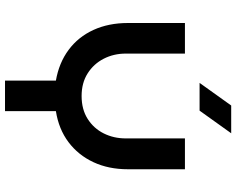

<svg xmlns="http://www.w3.org/2000/svg" viewBox="-106 -814 920 747"><g transform="rotate(90 353.5 -440.0)"><path d="M293 0V-198Q224 -210 173.5 -247.5Q123 -285 96 -344Q69 -403 69 -478V-700H188V-470Q188 -423 208 -384Q228 -345 265 -321.5Q302 -298 353 -298Q405 -298 442 -321.5Q479 -345 498.5 -384Q518 -423 518 -470V-700H638V-478Q638 -403 610.5 -344Q583 -285 532.5 -247Q482 -209 412 -198V0ZM302 -757 390 -880H498L410 -757Z"/></g></svg>

Font: MuseoModerno SemiBold Medium
Style: Regular
Weight: 500
Version: Version 1.001